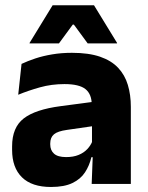

<svg xmlns="http://www.w3.org/2000/svg" viewBox="-20 -707 567 738"><path d="M332.4 0 337.1 -123 333.6 -130.7V-284L332.7 -303.9Q332.7 -345.1 308.5 -364.5Q284.3 -383.8 227.8 -383.8Q178.3 -383.8 133.8 -371.4Q89.3 -359 50 -342.8L62.8 -461.4Q86.3 -472.5 115.7 -482.3Q145.2 -492.1 180.6 -498Q215.9 -504 256.4 -504Q321 -504 364.6 -489Q408.1 -474 434 -446.4Q460 -418.8 471.4 -380.6Q482.9 -342.5 482.9 -296.4V0ZM176 11.7Q102.4 11.7 64.5 -25.4Q26.5 -62.6 26.5 -131V-144.3Q26.5 -217.1 71.1 -251.7Q115.8 -286.3 213.3 -299L345.3 -316.5L354.3 -224.6L237.3 -207.7Q201.8 -202.8 187.5 -190.8Q173.1 -178.8 173.1 -155.4V-151.8Q173.1 -129.5 187.6 -116.4Q202.1 -103.2 234.1 -103.2Q262 -103.2 282.1 -111.5Q302.3 -119.8 315.4 -133.8Q328.6 -147.7 335.1 -164.4L356.6 -102.7H331.3Q323.6 -70.3 306.7 -44.5Q289.8 -18.6 258.4 -3.5Q227.1 11.7 176 11.7ZM182.3 -686.8H341.3L429.9 -542.1V-540.2H317L264 -612.4H259.6L206.6 -540.2H93.7V-542.1Z"/></svg>

Font: Anek Bangla Medium
Style: Regular
Weight: 500
Designer: Sulekha Rajkumar (Bangla), Yesha Goshar (Latin)
Foundry: Ek Type
Version: Version 1.003